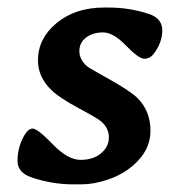

<svg xmlns="http://www.w3.org/2000/svg" viewBox="-20 -478 457 509"><path d="M248 -156.2Q238.3 -164.6 187.7 -191.7Q137.2 -218.8 116.2 -239.3Q80.6 -273.9 80.6 -317.9Q80.6 -376 130.1 -417Q179.7 -458 255.9 -458H268.1Q323.7 -458 375 -440.9Q410.2 -429.2 410.2 -397.7Q410.2 -366.2 388.7 -336.9Q377.9 -322.3 362.8 -322.3Q347.7 -322.3 314 -357.2Q280.3 -392.1 253.4 -392.1Q226.6 -392.1 208.5 -378.7Q190.4 -365.2 190.4 -342.5Q190.4 -319.8 210.9 -302.2Q215.3 -298.3 270.8 -267.3Q326.2 -236.3 344.7 -217.8Q378.9 -183.6 378.9 -131.1Q378.9 -78.6 332.5 -39.1Q304.7 -15.1 266.8 -2.2Q229 10.7 196.3 10.7H172.4Q119.1 10.7 64.9 -7.3Q26.4 -20 26.4 -51.3Q26.4 -82.5 39.6 -109.9Q52.7 -137.2 66.2 -137.2Q79.6 -137.2 119.6 -95.7Q159.7 -54.2 193.4 -54.2Q227.1 -54.2 247.8 -71.5Q268.6 -88.9 268.6 -113.8Q268.6 -138.7 248 -156.2Z"/></svg>

Font: Averia Serif Libre
Style: Bold Italic
Weight: 700
Italic angle: -6.90001°
Version: Version 1.002